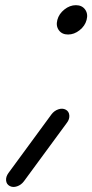

<svg xmlns="http://www.w3.org/2000/svg" viewBox="-20 -559 363 756"><path d="M182.6 -108.6Q193.4 -123 209.7 -128.5Q226.1 -134 238.8 -127.2Q251.5 -120.4 252.9 -105.2Q254.4 -90.1 243.7 -75.9L74.2 154.8Q63.5 169.2 47.1 174.7Q30.8 180.2 18.1 173.3Q5.4 166.5 4 151.6Q2.7 136.7 13.2 122.3ZM293.3 -439.9Q272 -423.1 248 -423.1Q224.1 -423.1 211.8 -439.9Q199.5 -456.8 205.8 -480.7Q212.2 -504.6 233.5 -521.6Q254.9 -538.6 278.8 -538.6Q302.7 -538.6 315.1 -521.6Q327.4 -504.6 321 -480.7Q314.7 -456.8 293.3 -439.9Z"/></svg>

Font: Tecnico
Style: GruesoInclinado
Weight: 700
Italic angle: -15°
Version: Version 1.3